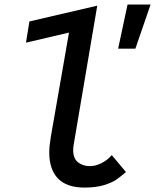

<svg xmlns="http://www.w3.org/2000/svg" viewBox="-20 -815 684 846"><path d="M197 -143Q197 -170.5 203.5 -209.5L284 -671.5L94.5 -627L109.5 -720.5L408.5 -790L305 -179.5Q302.5 -164.5 302.5 -154Q302.5 -116 324.2 -99.5Q346 -83 375.5 -83Q401 -83 427 -96Q453 -109 472.5 -131.5L535 -57Q509.5 -35 491 -22.5Q472.5 -10 437.5 0.8Q402.5 11.5 352 11.5Q274 11.5 235.5 -28.5Q197 -68.5 197 -143ZM542 -795H643.5L576.5 -600.5H500.5Z"/></svg>

Font: JuliaMono MediumItalic
Style: Regular
Weight: 500
Italic angle: -9°
Monospace: yes
Designer: cormullion
Foundry: corm
Version: Version 0.049; ttfautohint (v1.8.4)